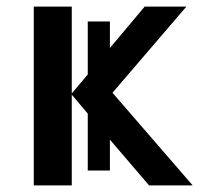

<svg xmlns="http://www.w3.org/2000/svg" viewBox="-20 -560 606 580"><path d="M245.1 -495.1H312V-415L417 -540H543L319.8 -279.8L562 0H430.2L312 -138.2V-44.9H245.1V-216.8L196.8 -273.9V0H82V-540H196.8V-277.8L245.1 -335Z"/></svg>

Font: OpenSans-Semibold
Style: Regular
Weight: 600
Foundry: Ascender Corporation
Version: Version 1.10